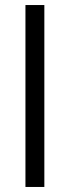

<svg xmlns="http://www.w3.org/2000/svg" viewBox="-20 -742 279 762"><path d="M81 0V-722H156V0Z"/></svg>

Font: CMU Sans Serif
Style: Medium
Weight: 500
Version: Version 0.7.0